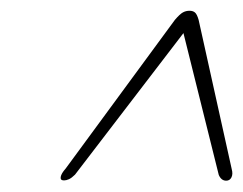

<svg xmlns="http://www.w3.org/2000/svg" viewBox="-20 -730 441 348"><path d="M400 -423.5Q402.5 -414.5 399.5 -408.5Q396.5 -402.5 390 -402.5Q381 -402.5 376.5 -413L312.5 -670L116 -413.5Q110 -407.5 105 -405.2Q100 -403 96 -403Q89 -403 90 -409.2Q91 -415.5 99 -424.5L297 -694Q306 -704.5 311.5 -707.5Q317 -710.5 323.5 -710.5Q329.5 -710.5 333.2 -707.5Q337 -704.5 340 -694Z"/></svg>

Font: Fraunces 72pt Light
Style: Italic
Weight: 300
Italic angle: -16°
Version: Version 1.000;[b76b70a41]